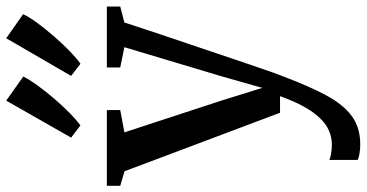

<svg xmlns="http://www.w3.org/2000/svg" viewBox="-294 -604 1150 602"><g transform="rotate(-90 281.0 -303.0)"><path d="M129.5 251.5Q113.5 251.5 100.5 249.2Q87.5 247 80.5 243.5V154.5Q87 158 100.8 160.2Q114.5 162.5 129 162.5Q151.5 162.5 172.2 153.5Q193 144.5 211.8 125Q230.5 105.5 247.8 74.5Q265 43.5 280.5 0H228.5L45 -487.5L-0.5 -501V-543H237V-501L167 -488L267 -182.5L306.5 -55.5L342.5 -182.5L434 -488L370.5 -501V-543H561.5V-501L511.5 -488Q484.5 -405 460 -332.8Q435.5 -260.5 415.5 -201Q395.5 -141.5 380.2 -96.5Q365 -51.5 354.8 -23Q344.5 5.5 340.5 15Q311 93 282.5 145.8Q254 198.5 218 225Q182 251.5 129.5 251.5ZM381.5 -626 344 -655 462 -858.5 537.5 -805.5Q528.5 -786 509.5 -760.2Q490.5 -734.5 467.2 -707.8Q444 -681 421.5 -659.2Q399 -637.5 382.5 -626ZM188.5 -626 150.5 -655 266.5 -858.5 342 -805Q332.5 -785.5 313.5 -759.5Q294.5 -733.5 271.8 -707Q249 -680.5 227 -659Q205 -637.5 189 -626Z"/></g></svg>

Font: Merriweather 48pt Medium
Style: Regular
Weight: 500
Version: Version 2.100